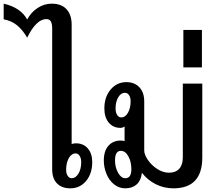

<svg xmlns="http://www.w3.org/2000/svg" viewBox="-173 -1015 1196 1045"><path d="M329 -133Q329 -70 295.5 -30Q262 10 210 10Q163 10 137 -17Q111 -44 111 -93V-859Q111 -885 104 -898Q97 -911 79 -911Q51 -911 24.5 -884.5Q-2 -858 -25 -810Q-51 -854 -81 -878Q-111 -902 -153 -910V-995Q-61 -974 -25 -909Q-4 -948 31.5 -971.5Q67 -995 109 -995Q161 -995 189 -965Q217 -935 217 -880V-231Q228 -235 240 -235Q281 -235 305 -207Q329 -179 329 -133ZM269 -133Q269 -153 260.5 -166.5Q252 -180 239 -180Q216 -180 201.5 -154.5Q187 -129 187 -90Q187 -71 195.5 -58Q204 -45 217 -45Q239 -45 254 -70Q269 -95 269 -133Z M928 -560V-158Q928 10 771 10Q719 10 674.5 -12.5Q630 -35 599 -75V-72Q594 -32 570.5 -11Q547 10 509 10Q475 10 448 -11.5Q421 -33 406.5 -68.5Q392 -104 392 -142Q392 -193 417 -221.5Q442 -250 484 -250Q495 -250 505 -247V-327Q495 -319 483 -319Q443 -319 419 -347.5Q395 -376 395 -425Q395 -487 429 -527.5Q463 -568 515 -568Q559 -568 585.5 -540Q612 -512 612 -463V-196Q612 -174 631.5 -145Q651 -116 682.5 -95.5Q714 -75 747 -75Q783 -75 802.5 -96.5Q822 -118 822 -158V-560ZM538 -464Q538 -484 529.5 -497Q521 -510 507 -510Q485 -510 470.5 -485.5Q456 -461 456 -424Q456 -403 464.5 -389.5Q473 -376 487 -376Q509 -376 523.5 -401.5Q538 -427 538 -464ZM542 -94Q542 -135 525.5 -164.5Q509 -194 485 -194Q453 -194 453 -142Q453 -105 469.5 -75Q486 -45 509 -45Q542 -45 542 -94Z M825 -852H926V-648H825Z"/></svg>

Font: KoHo SemiBold
Style: Regular
Weight: 600
Designer: Cadson Demak & Katatrad Team
Foundry: Cadson Demak Co.,Ltd.
Version: Version 1.000; ttfautohint (v1.6)